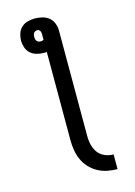

<svg xmlns="http://www.w3.org/2000/svg" viewBox="-141 -808 782 1111"><g transform="rotate(-15 250.0 -252.0)"><path d="M420 231Q390 231 360 225Q330 219 303.5 204.5Q277 190 256 167.5Q235 145 222.5 117.5Q210 90 205 60Q200 30 200 0V-530Q195 -529 190.5 -529Q186 -529 181 -529Q160 -529 139 -535Q118 -541 102.5 -555Q87 -569 80 -590Q73 -611 73 -632Q73 -653 80 -674Q87 -695 103 -709.5Q119 -724 140 -729.5Q161 -735 182 -735Q205 -735 227 -729.5Q249 -724 266 -710.5Q283 -697 291.5 -675.5Q300 -654 300 -632V0Q300 18 302.5 35.5Q305 53 311 69.5Q317 86 327.5 100.5Q338 115 353 124.5Q368 134 385 138.5Q402 143 420 143ZM181 -598Q186 -598 191 -599Q196 -600 200 -603V-632Q200 -638 199.5 -643.5Q199 -649 196.5 -654Q194 -659 189.5 -662.5Q185 -666 180 -666Q174 -666 168 -663.5Q162 -661 158.5 -656Q155 -651 153.5 -644.5Q152 -638 152 -632Q152 -625 153.5 -619Q155 -613 159 -608Q163 -603 169 -600.5Q175 -598 181 -598Z"/></g></svg>

Font: Iosevka Term Curly Semibold
Style: Regular
Weight: 600
Designer: Belleve Invis
Foundry: Belleve Invis
Version: Version 32.3.0